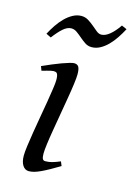

<svg xmlns="http://www.w3.org/2000/svg" viewBox="-106 -713 547 789"><g transform="rotate(15 167.0 -318.5)"><path d="M222.2 -35.2Q199.2 -21.5 180.9 -11.2Q162.6 -1 147.5 6.1Q132.3 13.2 120.1 16.6Q107.9 20 97.2 20Q80.6 20 70.8 4.6Q61 -10.7 61 -37.1Q61 -51.8 64.7 -78.9Q68.4 -106 73.7 -138.9Q79.1 -171.9 85.4 -207.8Q91.8 -243.7 97.2 -276.1Q102.5 -308.6 106.2 -333.7Q109.9 -358.9 109.9 -371.1Q109.9 -382.3 108.4 -388.9Q106.9 -395.5 104.5 -398.7Q102.1 -401.9 98.1 -402.8Q94.2 -403.8 89.8 -403.8Q85.9 -403.8 77.9 -402.1Q69.8 -400.4 61.5 -397.9Q52.2 -395.5 41 -392.1L34.2 -410.2Q54.7 -419.4 75 -428Q95.2 -436.5 112.8 -442.9Q130.4 -449.2 143.6 -453.1Q156.7 -457 163.1 -457Q176.8 -457 182.4 -447.8Q188 -438.5 188 -416Q188 -401.9 184.3 -374.3Q180.7 -346.7 174.8 -312.5Q168.9 -278.3 162.6 -241Q156.2 -203.6 150.4 -169.4Q144.5 -135.3 140.9 -107.7Q137.2 -80.1 137.2 -65.9Q137.2 -50.8 140.4 -43.9Q143.6 -37.1 151.9 -37.1Q167 -37.1 180.9 -41Q194.8 -44.9 214.8 -53.2ZM334.5 -647.5Q324.2 -627.9 311.3 -608.4Q298.3 -588.9 283.2 -573.5Q268.1 -558.1 250.7 -548.6Q233.4 -539.1 214.4 -539.1Q198.7 -539.1 186.3 -547.4Q173.8 -555.7 162.4 -565.7Q150.9 -575.7 139.4 -584Q127.9 -592.3 115.2 -592.3Q98.1 -592.3 80.6 -576.9Q63 -561.5 42.5 -534.2L21.5 -544.4Q31.7 -564 44.7 -583.3Q57.6 -602.5 73 -617.9Q88.4 -633.3 106 -642.8Q123.5 -652.3 142.1 -652.3Q158.2 -652.3 171.6 -644Q185.1 -635.7 196.8 -625.7Q208.5 -615.7 218.8 -607.4Q229 -599.1 239.3 -599.1Q256.3 -599.1 275.1 -614.5Q293.9 -629.9 312.5 -657.2Z"/></g></svg>

Font: Gentium Plus Phon
Style: Italic
Weight: 400
Italic angle: -8°
Designer: J. Victor Gaultney, Annie Olsen, Iska Routamaa, Becca Hirsbrunner
Foundry: SIL International
Version: Version 5.000